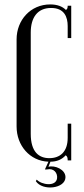

<svg xmlns="http://www.w3.org/2000/svg" viewBox="-20 -725 380 868"><path d="M55 -153C55 -67 115 3 199 6L183 41H193C223 34 241 57 238 81C233 120 168 111 146 87L142 94C172 140 276 128 276 76C276 41 228 21 199 29L208 6C237 6 260 -4 277 -23C285 -18 286 -10 286 0H302V-166H286V-102C286 -38 251 -10 203 -10C156 -10 119 -38 119 -120V-578C119 -645 149 -689 211 -689C271 -689 286 -648 286 -607V-553H302V-699H286C286 -689 284 -683 278 -680C262 -696 239 -705 207 -705C118 -705 55 -634 55 -547Z"/></svg>

Font: Emberly
Style: Regular
Weight: 400
Designer: Rajesh Rajput
Foundry: Rajesh Rajput
Version: Version 1.000